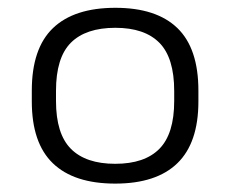

<svg xmlns="http://www.w3.org/2000/svg" viewBox="-20 -556 576 480"><path d="M268 -146.5Q194.5 -146.5 157.2 -184Q120 -221.5 120 -303.5V-329Q120 -412 157.2 -449.2Q194.5 -486.5 268.5 -486.5Q341.5 -486.5 378.5 -449Q415.5 -411.5 415.5 -328.5V-303.5Q415.5 -221.5 378.5 -184Q341.5 -146.5 268 -146.5ZM268 -97Q371 -97 423.5 -148Q476 -199 476 -302.5V-329.5Q476 -435 423.5 -485.8Q371 -536.5 268.5 -536.5Q165.5 -536.5 112.5 -485.8Q59.5 -435 59.5 -329.5V-302.5Q59.5 -198.5 112.2 -147.8Q165 -97 268 -97Z"/></svg>

Font: Anek Devanagari Light
Style: Regular
Weight: 300
Designer: Kailash Malviya (Devanagari) & Yesha Goshar (Latin)
Foundry: Ek Type
Version: Version 1.003